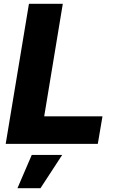

<svg xmlns="http://www.w3.org/2000/svg" viewBox="-20 -747 609 997"><path d="M9.6 0H487.9L512.1 -142.8H209.5L306.1 -727.3H130.3ZM70.7 230.1H190.3L302.9 57.5H144.9Z"/></svg>

Font: TID UI Extra Bold
Style: Italic
Weight: 800
Italic angle: -9.39999°
Designer: The TID Project Authors
Foundry: Bakken & Bæck
Version: Version 1.001;hotconv 1.0.109;makeotfexe 2.5.65596